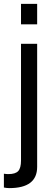

<svg xmlns="http://www.w3.org/2000/svg" viewBox="-20 -749 283 987"><path d="M88 -524H171V109Q171 218 28 218Q15 218 0 215V144Q12 146 23 146Q59 146 73.5 130.5Q88 115 88 76ZM171 -729V-624H88V-729Z"/></svg>

Font: ColatingCofangSans
Style: Regular
Weight: 400
Foundry: GNU
Version: Version 412.227;June 27, 2022;FontCreator 11.0.0.2412 32-bit